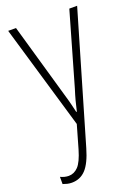

<svg xmlns="http://www.w3.org/2000/svg" viewBox="-147 -593 655 900"><g transform="rotate(-20 181.0 -143.5)"><path d="M13 -529H52L156 -166Q169 -122 174 -101Q179 -80 183 -63H186Q192 -90 198.5 -114.5Q205 -139 214 -167L318 -529H357L169 113Q149 182 121 212Q93 242 51 242Q39 242 28.5 239.5Q18 237 7 233V197Q28 207 48 207Q75 207 95.5 185.5Q116 164 133 106L166 -9Z"/></g></svg>

Font: Noto Sans Kannada Condensed ExtraLight
Style: Regular
Weight: 200
Width: 3
Designer: Jelle Bosma - Monotype Design Team
Foundry: Monotype Imaging Inc.
Version: Version 2.005; ttfautohint (v1.8.4.7-5d5b)